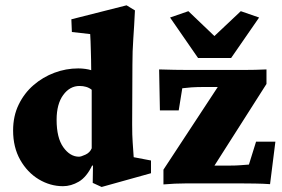

<svg xmlns="http://www.w3.org/2000/svg" viewBox="-20 -704 1084 737"><path d="M370.1 13.7 335.9 -2 336.9 -67.4 334 -69.3Q312.5 -24.4 282.7 -6.8Q252.9 10.7 221.7 10.7Q172.9 10.7 128.9 -15.6Q85 -42 57.6 -90.3Q30.3 -138.7 30.3 -203.1Q30.3 -258.8 51.8 -302.7Q73.2 -346.7 108.9 -377.4Q144.5 -408.2 189 -424.8Q233.4 -441.4 280.3 -441.4Q293.9 -441.4 307.6 -439.5Q321.3 -437.5 330.1 -434.6Q330.1 -455.1 329.6 -475.1Q329.1 -495.1 328.6 -512.7Q328.1 -530.3 327.6 -545.9Q327.1 -561.5 326.2 -573.2L255.9 -581.1L253.9 -629.9L465.8 -683.6L498 -664.1Q495.1 -603.5 491.7 -555.7Q488.3 -507.8 488.3 -456.1L487.3 -227.5Q487.3 -182.6 489.3 -157.2Q491.2 -131.8 493.2 -100.6L559.6 -87.9V-39.1ZM283.2 -102.5Q291 -102.5 308.1 -110.4Q325.2 -118.2 332 -134.8V-359.4Q322.3 -367.2 310.5 -370.6Q298.8 -374 285.2 -374Q248 -374 222.7 -339.4Q197.3 -304.7 197.3 -244.1Q197.3 -174.8 223.1 -138.7Q249 -102.5 283.2 -102.5ZM771.5 -18.6 762.7 -68.4H863.3Q885.7 -68.4 902.8 -69.8Q919.9 -71.3 935.5 -72.3L962.9 -160.2H1037.1L1016.6 2.9Q991.2 1 958.5 0.5Q925.8 0 904.3 0H694.3Q672.9 0 650.9 1Q628.9 2 607.4 3.9V-52.7L846.7 -417L847.7 -370.1H768.6Q735.4 -370.1 715.3 -368.7Q695.3 -367.2 679.7 -365.2L666 -280.3H593.8L590.8 -437.5Q617.2 -436.5 649.9 -436Q682.6 -435.5 703.1 -435.5H916Q937.5 -435.5 959.5 -436Q981.4 -436.5 1002.9 -437.5V-381.8ZM974.6 -636.7 867.2 -481.4H740.2L632.8 -636.7L703.1 -661.1L836.9 -533.2H768.6L904.3 -661.1Z"/></svg>

Font: Crimson Pro Black
Style: Regular
Weight: 900
Designer: Jacques Le Bailly
Foundry: Baron von Fonthausen
Version: Version 1.003